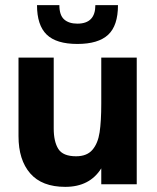

<svg xmlns="http://www.w3.org/2000/svg" viewBox="-20 -717 610 747"><path d="M52 -187V-493H189V-217Q189 -166 207 -137.5Q225 -109 276 -109Q318 -109 339.5 -134Q361 -159 367.5 -202Q374 -245 374 -314V-493H512V0H374V-62Q329 10 234 10Q143 10 97.5 -42.5Q52 -95 52 -187ZM124 -697H211Q211 -658 229.5 -641.5Q248 -625 281 -625Q351 -625 351 -697H439Q439 -617 400.5 -581.5Q362 -546 281 -546Q199 -546 161.5 -582.5Q124 -619 124 -697Z"/></svg>

Font: Hanken Grotesk ExtraBold
Style: Regular
Weight: 800
Designer: Alfredo Marco Pradil
Foundry: Hanken Design Co.
Version: Version 3.014